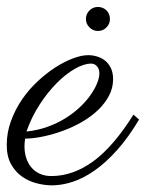

<svg xmlns="http://www.w3.org/2000/svg" viewBox="-37 -520 430 566"><path d="M37.1 -111.3Q36.1 -105.5 35.6 -99.6Q35.2 -93.8 35.2 -87.9Q35.2 -70.3 40.3 -54.4Q45.4 -38.6 55.4 -26.6Q65.4 -14.6 80.3 -7.8Q95.2 -1 114.3 -1Q178.2 -1 237.8 -44.4Q297.4 -87.9 356.4 -182.1L373 -167.5Q340.8 -113.8 307.6 -76.9Q274.4 -40 241.5 -17.1Q208.5 5.9 176.8 16.1Q145 26.4 116.2 26.4Q95.2 26.4 71.8 20.5Q48.3 14.6 28.6 1Q8.8 -12.7 -4.2 -35.6Q-17.1 -58.6 -17.1 -92.8Q-17.1 -129.4 -4.6 -163.3Q7.8 -197.3 27.8 -226.6Q47.9 -255.9 73.7 -280Q99.6 -304.2 126.2 -321.3Q152.8 -338.4 178.2 -347.9Q203.6 -357.4 223.1 -357.4Q235.8 -357.4 249 -353.5Q262.2 -349.6 272.7 -341.3Q283.2 -333 289.8 -319.3Q296.4 -305.7 296.4 -286.6Q296.4 -260.7 284.4 -238Q272.5 -215.3 252.4 -196Q232.4 -176.8 206.1 -161.4Q179.7 -146 150.9 -135.3Q122.1 -124.5 92.8 -118.2Q63.5 -111.8 37.1 -111.3ZM41 -132.3Q73.7 -135.7 102.5 -146Q131.3 -156.2 155.3 -171.1Q179.2 -186 198 -203.6Q216.8 -221.2 229.5 -239.3Q242.2 -257.3 249 -273.9Q255.9 -290.5 255.9 -303.7Q255.9 -316.9 248.8 -324.7Q241.7 -332.5 231.9 -332.5Q210.4 -332.5 183.6 -317.1Q156.7 -301.8 129.9 -274.7Q103 -247.6 79.3 -210.9Q55.7 -174.3 41 -132.3ZM287.1 -463.9Q287.1 -449.7 276.9 -439.2Q266.6 -428.7 251.5 -428.7Q237.3 -428.7 226.8 -439.2Q216.3 -449.7 216.3 -463.9Q216.3 -479 226.8 -489.3Q237.3 -499.5 251.5 -499.5Q266.6 -499.5 276.9 -489.3Q287.1 -479 287.1 -463.9Z"/></svg>

Font: Parisienne
Style: Regular
Weight: 400
Designer: Astigmatic (AOETI)
Foundry: Astigmatic (AOETI)
Version: Version 1.000